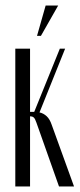

<svg xmlns="http://www.w3.org/2000/svg" viewBox="-20 -670 286 690"><path d="M111 -229Q106 -244 101 -248Q96 -252 89 -252H88V0H35V-495H88V-268H103L195 -495H214L122 -266Q136 -263 147.5 -252.5Q159 -242 166 -221L246 0H192ZM113 -541 144 -650H189L127 -541Z"/></svg>

Font: Moniqa Cond Heading
Style: Regular
Weight: 400
Width: 3
Designer: Rajesh Rajput
Foundry: Rajesh Rajput
Version: Version 1.000